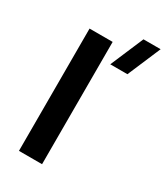

<svg xmlns="http://www.w3.org/2000/svg" viewBox="-200 -895 846 979"><g transform="rotate(30 223.0 -405.0)"><path d="M262.5 -615H363.5L446.5 -810H345.5ZM216 0V-720H80V0Z"/></g></svg>

Font: Manrope ExtraBold
Style: Regular
Weight: 800
Designer: Mikhail Sharanda
Foundry: Mikhail Sharanda
Version: Version 4.505